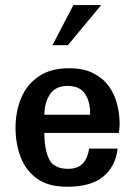

<svg xmlns="http://www.w3.org/2000/svg" viewBox="-20 -710 521 742"><path d="M328.1 -266.6H151.4Q152.3 -315.4 173.8 -346.7Q195.3 -377.9 241.2 -377.9Q284.2 -377.9 304.7 -352.5Q325.2 -327.1 328.1 -283.2Q328.1 -276.4 328.1 -266.6ZM434.6 -135.7H324.2Q320.3 -101.6 301.3 -79.6Q282.2 -57.6 243.2 -57.6Q187.5 -57.6 169.4 -95.7Q151.4 -133.8 151.4 -196.3H439.5Q440.4 -205.1 441.4 -213.9Q442.4 -222.7 442.4 -231.4Q442.4 -269.5 432.6 -307.6Q422.9 -345.7 400.4 -377Q377.9 -408.2 340.3 -427.2Q302.7 -446.3 247.1 -446.3Q175.8 -446.3 129.9 -415Q84 -383.8 62 -331.5Q40 -279.3 40 -215.8Q40 -155.3 59.6 -103.5Q79.1 -51.8 122.6 -20Q166 11.7 240.2 11.7Q332 11.7 379.4 -27.8Q426.8 -67.4 434.6 -135.7ZM242.2 -535.2H182.6L263.7 -690.4H371.1Z"/></svg>

Font: Namkio Khamti
Style: Bold
Weight: 700
Designer: Debbi Hosken
Foundry: SIL International
Version: Version 3.917